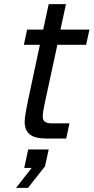

<svg xmlns="http://www.w3.org/2000/svg" viewBox="-20 -674 455 934"><path d="M208 0Q149 0 124.5 -20.5Q100 -41 100 -80Q100 -100 105.5 -129.5Q111 -159 116 -184L174 -456H96L112 -530H190L217 -654H301L274 -530H415L399 -456H259L198 -173Q194 -155 191 -137.5Q188 -120 188 -106Q188 -74 230 -74H318L302 0ZM58 240 134 143H98L117 53H217L199 135L116 240Z"/></svg>

Font: Geist Regular
Style: Italic
Weight: 400
Italic angle: -12°
Designer: Basement.studio, Andrés Briganti, Mateo Zaragoza
Foundry: Basement.studio, Vercel, Andrés Briganti, Guido Ferreyra, Mateo Zaragoza
Version: Version 1.500; ttfautohint (v1.8.4.7-5d5b)